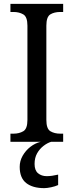

<svg xmlns="http://www.w3.org/2000/svg" viewBox="-20 -734 381 994"><path d="M34 0V-42H50Q79 -42 100.5 -54.5Q122 -67 122 -113V-601Q122 -647 100.5 -659.5Q79 -672 50 -672H34V-714H307V-672H292Q261 -672 240.5 -659.5Q220 -647 220 -601V-113Q220 -67 241 -54.5Q262 -42 292 -42H307V0ZM209 240Q149 240 115.5 213.5Q82 187 82 130Q82 99 97.5 72Q113 45 137.5 26Q162 7 191 0H245Q225 6 205 21.5Q185 37 172 60Q159 83 159 115Q159 148 177 163Q195 178 222 178Q235 178 249.5 176Q264 174 281 170V224Q266 231 244.5 235.5Q223 240 209 240Z"/></svg>

Font: Noto Serif Tamil SemiCondensed
Style: Regular
Weight: 400
Width: 4
Designer: Indian Type Foundry, Tom Grace, and the Monotype Design Team
Foundry: Monotype Imaging Inc.
Version: Version 2.004; ttfautohint (v1.8.4.7-5d5b)